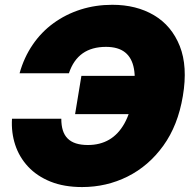

<svg xmlns="http://www.w3.org/2000/svg" viewBox="-20 -758 781 789"><path d="M317.4 10.7Q243.2 10.7 187.5 -11.7Q131.8 -34.2 95.5 -73.2Q59.1 -112.3 42.5 -162.8Q25.9 -213.4 29.3 -270H231.9Q231.9 -242.2 238.3 -222.2Q244.6 -202.1 258.1 -188.7Q271.5 -175.3 292.2 -168.7Q313 -162.1 341.3 -162.1Q391.1 -162.1 428.7 -184.1Q466.3 -206.1 491.2 -250.5Q516.1 -294.9 527.3 -363.3Q538.6 -430.2 530.5 -475.1Q522.5 -520 494.1 -542.7Q465.8 -565.4 415.5 -565.4Q386.7 -565.4 362.8 -558.8Q338.9 -552.2 319.8 -538.8Q300.8 -525.4 286.6 -505.1Q272.5 -484.9 263.2 -457H60.5Q78.6 -522 114.3 -574.2Q149.9 -626.5 200 -662.8Q250 -699.2 311.3 -718.8Q372.6 -738.3 441.4 -738.3Q540.5 -738.3 613 -695.3Q685.5 -652.3 718.8 -568.6Q752 -484.9 731.4 -363.3Q711.4 -242.7 651.1 -159.2Q590.8 -75.7 504.2 -32.5Q417.5 10.7 317.4 10.7ZM288.6 -289.1 314.5 -446.3H567.9L542 -289.1Z"/></svg>

Font: Inter 24pt Black
Style: Italic
Weight: 900
Italic angle: -9.3988°
Designer: Rasmus Andersson
Foundry: rsms
Version: Version 4.001;git-66647c0bb